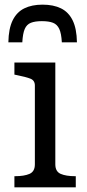

<svg xmlns="http://www.w3.org/2000/svg" viewBox="-20 -806 375 826"><path d="M163 -786Q117 -786 84.5 -770Q52 -754 34.5 -718.5Q17 -683 16 -624H76Q78 -662 86.5 -681.5Q95 -701 113 -708Q131 -715 160 -715Q190 -715 208 -708Q226 -701 235 -681.5Q244 -662 246 -624H311Q310 -683 292.5 -718.5Q275 -754 242.5 -770Q210 -786 163 -786ZM218 -537V-99Q218 -68 241 -58Q264 -48 303 -48H306V0H42V-48H45Q84 -48 107 -58Q130 -68 130 -99V-438Q130 -460 111 -467.5Q92 -475 52 -483L42 -485V-537Z"/></svg>

Font: Roboto Serif
Style: Regular
Weight: 400
Designer: Greg Gazdowicz
Foundry: Commercial Type
Version: Version 1.008